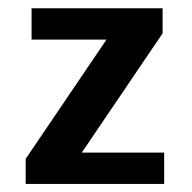

<svg xmlns="http://www.w3.org/2000/svg" viewBox="-20 -458 478 478"><path d="M43.9 -62.5 245.1 -359.4H58.6V-437.5H384.8V-375L183.6 -78.1H388.7V0H43.9Z"/></svg>

Font: Sudo Variable
Style: Regular
Weight: 400
Monospace: yes
Designer: Jens Kutilek
Foundry: Jens Kutilek
Version: Version 0.040